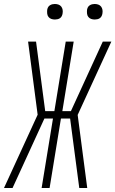

<svg xmlns="http://www.w3.org/2000/svg" viewBox="-35 -944 579 964"><path d="M403 0H363L317 -349H271L214 0H174L231 -349H188L78 -109L28 0H-15L154 -368L106 -735H146L192 -386H238L295 -735H335L278 -386H321L481 -735H524L355 -367ZM441 -846Q431 -846 422.5 -849Q414 -852 408.5 -859Q403 -866 402 -875.5Q401 -885 402 -895Q403 -901 406 -907Q409 -913 415 -917Q421 -921 427.5 -922.5Q434 -924 440 -924Q450 -924 458.5 -921Q467 -918 472.5 -911Q478 -904 479.5 -894.5Q481 -885 479 -875Q478 -869 475 -863Q472 -857 466.5 -853Q461 -849 454 -847.5Q447 -846 441 -846ZM241 -846Q231 -846 222.5 -849Q214 -852 208.5 -859Q203 -866 202 -875.5Q201 -885 202 -895Q203 -901 206 -907Q209 -913 215 -917Q221 -921 227.5 -922.5Q234 -924 240 -924Q250 -924 258.5 -921Q267 -918 272.5 -911Q278 -904 279.5 -894.5Q281 -885 279 -875Q278 -869 275 -863Q272 -857 266.5 -853Q261 -849 254 -847.5Q247 -846 241 -846Z"/></svg>

Font: Iosevka SS18 Extralight
Style: Italic
Weight: 200
Italic angle: -9°
Monospace: yes
Designer: Belleve Invis
Foundry: Belleve Invis
Version: Version 25.1.1; ttfautohint (v1.8.4)